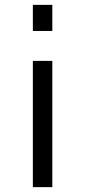

<svg xmlns="http://www.w3.org/2000/svg" viewBox="-20 -770 350 790"><path d="M115.2 0V-519.5H195.3V0ZM115.2 -642.6V-750H195.3V-642.6Z"/></svg>

Font: Mgen+ 1c regular
Style: Regular
Weight: 400
Designer: [Source Han Sans]
Ryoko NISHIZUKA  (kana & ideographs); Paul D. Hunt (Latin, Greek & Cyrillic); Wenlong ZHANG  (bopomofo
Version: Version 1.059.20150602